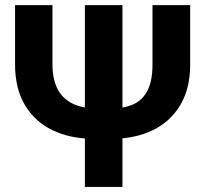

<svg xmlns="http://www.w3.org/2000/svg" viewBox="-20 -739 811 759"><path d="M582.8 -718.8H731.8V-484Q731.8 -389.5 692.8 -323.8Q653.7 -258.1 583.8 -224.3Q513.9 -190.4 420.9 -190.2H351.6Q258 -190.4 187.7 -224.3Q117.4 -258.1 78.4 -323.8Q39.5 -389.5 39.5 -484V-718.8H187.3V-484Q187.5 -427.8 206.5 -389.3Q225.6 -350.8 263.7 -331Q301.8 -311.2 358 -310.7H426.2Q474.8 -311.2 509.7 -327.8Q544.6 -344.3 563.7 -382.3Q582.8 -420.2 582.8 -484ZM464.1 -718.8V0H315.6V-718.8Z"/></svg>

Font: Inter Display V
Style: Regular
Weight: 400
Designer: Rasmus Andersson
Foundry: rsms
Version: Version 3.015;git-src